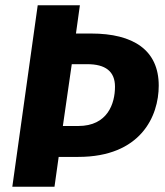

<svg xmlns="http://www.w3.org/2000/svg" viewBox="-20 -713 631 733"><path d="M328 -585H270L285 -693H124L27 0H188L204 -114H279C517 -114 586 -269 586 -386C586 -522 489 -585 328 -585ZM279 -232H220L254 -468H313C382 -468 419 -441 419 -382C419 -318 391 -232 279 -232Z"/></svg>

Font: Fira Sans
Style: Bold Italic
Weight: 700
Italic angle: -8°
Designer: bBox Type GmbH & Carrois Corporate GbR & Edenspiekermann AG
Foundry: bBox Type GmbH & Carrois Corporate GbR & Edenspiekermann AG
Version: Version 4.301;PS 004.301;hotconv 1.0.88;makeotf.lib2.5.64775